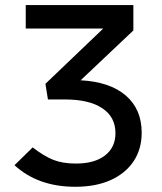

<svg xmlns="http://www.w3.org/2000/svg" viewBox="-20 -713 626 743"><path d="M271.5 9.8Q127 9.8 36.1 -73.7L106.4 -142.6Q149.9 -108.9 186 -94.5Q222.2 -80.1 273.9 -80.1Q345.7 -80.1 386.2 -111.3Q426.8 -142.6 426.8 -197.8Q426.8 -260.3 375.7 -294.2Q324.7 -328.1 231.4 -328.1H165.5L155.8 -388.7L379.4 -602.5H79.6V-693.4H496.1V-595.2L292 -402.3Q404.8 -396.5 466.6 -343.5Q528.3 -290.5 528.3 -199.7Q528.3 -136.2 497.1 -89.1Q465.8 -42 408.2 -16.1Q350.6 9.8 271.5 9.8Z"/></svg>

Font: Cascadia Code NF
Style: Regular
Weight: 400
Monospace: yes
Designer: Aaron Bell
Foundry: Saja Typeworks
Version: Version 2404.023; ttfautohint (v1.8.4)